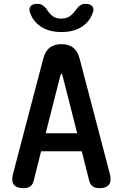

<svg xmlns="http://www.w3.org/2000/svg" viewBox="-20 -970 640 1000"><path d="M218 -276H382L305 -579Q303 -586 300 -586Q297 -586 295 -579ZM445 -27 406 -182H194L155 -27Q150 -8 137.5 1Q125 10 101 10Q66 10 52 -8.5Q38 -27 48 -65L206 -667Q216 -704 239 -722Q262 -740 300 -740Q338 -740 361 -722Q384 -704 394 -667L552 -65Q562 -27 547.5 -8.5Q533 10 499 10Q475 10 462.5 0.5Q450 -9 445 -27ZM136 -906Q129 -926 139.5 -938Q150 -950 174 -950Q184 -950 192 -947.5Q200 -945 205 -940Q217 -932 224.5 -919.5Q232 -907 243 -896Q264 -873 299 -873Q334 -873 356 -896Q367 -906 375 -918Q383 -930 392 -938Q399 -944 406.5 -947Q414 -950 425 -950Q449 -950 460 -938Q471 -926 464 -906Q453 -870 424 -844Q377 -803 300 -803Q223 -803 176 -844Q147 -870 136 -906Z"/></svg>

Font: Maple Mono SemiBold
Style: Regular
Weight: 600
Monospace: yes
Designer: subframe7536
Version: Version 7.000